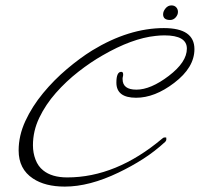

<svg xmlns="http://www.w3.org/2000/svg" viewBox="-20 -649 740 711"><path d="M220 42Q147 42 102 12Q49 -23 49 -92Q49 -147 74 -201Q99 -255 139.5 -304Q180 -353 228 -393.5Q276 -434 321 -462Q457 -545 587 -545Q700 -545 700 -467Q700 -399 625 -342Q553 -287 484 -287Q411 -287 411 -343Q411 -383 429 -383Q436 -383 436 -374Q436 -373 436 -370.5Q436 -368 435 -365Q434 -362 434 -360Q434 -358 434 -356Q434 -317 485 -317Q538 -317 605 -368Q672 -419 672 -469Q672 -518 589 -518Q581 -518 572.5 -517.5Q564 -517 556 -516Q469 -507 360 -444Q316 -419 270.5 -383.5Q225 -348 187 -305Q149 -262 125.5 -213Q102 -164 102 -111Q102 -83 111.5 -58Q121 -33 140 -18Q172 8 229 8Q410 8 581 -136Q585 -140 589 -140Q595 -140 595.5 -140Q596 -140 596 -133Q596 -128 592 -124Q553 -88 510 -60.5Q467 -33 419 -10Q311 42 220 42ZM610 -575Q584 -575 584 -596Q584 -607 593 -618Q602 -629 615 -629Q626 -629 632.5 -622Q639 -615 639 -605Q639 -594 630.5 -584.5Q622 -575 610 -575Z"/></svg>

Font: Corinthia
Style: Regular
Weight: 400
Designer: Robert E. Leuschke
Foundry: Robert E. Leuschke
Version: Version 1.013; ttfautohint (v1.8.3)